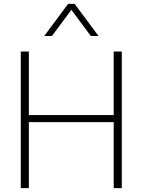

<svg xmlns="http://www.w3.org/2000/svg" viewBox="-20 -978 741 998"><path d="M88 0V-710H130V-380H571V-710H613V0H571V-343H130V0ZM492 -791H452L351 -927L250 -791H210L334 -958H368Z"/></svg>

Font: Livvic ExtraLight
Style: Regular
Weight: 275
Designer: Jacques Le Bailly, Baron von Fonthausen
Version: Version 1.001; ttfautohint (v1.8.2)